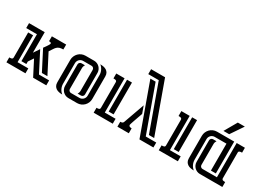

<svg xmlns="http://www.w3.org/2000/svg" viewBox="-22 -1255 2545 1867"><g transform="rotate(30 1251.0 -322.0)"><path d="M215.3 -439.9V-209.5L259.3 -274.9L372.6 -55.2H486.8V0H338.9L252.9 -167L215.3 -110.8V-82.5H159.7V-384.8H39.1V-439.9ZM132.3 -357.4V-55.2H252.9V0H39.1V-55.2Q44.9 -55.2 51.8 -55.4Q58.6 -55.7 64.2 -57.6Q69.8 -59.6 73.5 -64Q77.1 -68.4 77.1 -76.7V-357.4ZM456.1 -384.8Q429.7 -384.8 413.8 -379.2Q397.9 -373.5 386.7 -362.5Q375.5 -351.6 365.5 -335.2Q355.5 -318.8 340.8 -297.4L451.7 -82.5H389.6L276.9 -301.3Q278.8 -303.7 285.9 -313.5Q293 -323.2 300.8 -334.7Q308.6 -346.2 314.7 -356.4Q320.8 -366.7 320.8 -370.1Q320.8 -376 318.4 -378.9Q315.9 -381.8 312.3 -383.3Q308.6 -384.8 304.2 -384.8Q299.8 -384.8 295.4 -384.8V-439.9H456.1Z M703.1 -84Q703.1 -72.3 711.7 -63.7Q720.2 -55.2 731.9 -55.2H827.1Q839.4 -55.2 849.9 -59.8Q860.4 -64.5 868.2 -72.3Q876 -80.1 880.6 -90.6Q885.3 -101.1 885.3 -113.3V-344.2Q885.3 -372.1 873 -397.5Q860.8 -422.9 838.9 -439.9Q858.4 -439.9 876.7 -436.3Q895 -432.6 909.2 -423.6Q923.3 -414.6 931.9 -399.2Q940.4 -383.8 940.4 -360.4V-108.4Q940.4 -85.9 931.9 -66.2Q923.3 -46.4 908.7 -31.7Q894 -17.1 874.3 -8.5Q854.5 0 832 0H734.4Q716.3 0 700.4 -6.8Q684.6 -13.7 672.9 -25.4Q661.1 -37.1 654.3 -53Q647.5 -68.8 647.5 -86.9V-328.1Q647.5 -340.3 656.2 -348.6Q665 -356.9 676.8 -356.9H714.8Q709.5 -348.6 706.3 -338.9Q703.1 -329.1 703.1 -319.3ZM802.2 -355.5Q802.2 -367.2 793.9 -376Q785.6 -384.8 773.4 -384.8H677.7Q666 -384.8 655.5 -380.1Q645 -375.5 637.2 -367.7Q629.4 -359.9 624.8 -349.1Q620.1 -338.4 620.1 -326.7V-95.7Q620.1 -67.9 632.1 -42.5Q644 -17.1 666 0Q646.5 0 628.2 -3.7Q609.9 -7.3 595.9 -16.6Q582 -25.9 573.5 -41Q564.9 -56.2 564.9 -79.6V-331.1Q564.9 -353.5 573.5 -373.3Q582 -393.1 596.7 -408Q611.3 -422.9 631.1 -431.4Q650.9 -439.9 673.3 -439.9H771Q788.6 -439.9 804.4 -433.1Q820.3 -426.3 832 -414.3Q843.8 -402.3 850.6 -386.5Q857.4 -370.6 857.4 -353V-111.8Q857.4 -100.1 849.1 -91.3Q840.8 -82.5 828.6 -82.5H790.5Q802.2 -99.1 802.2 -120.6Z M1018.6 -439.9H1111.8V-55.2H1232.9V0H1018.6V-55.2Q1024.4 -55.2 1031.2 -55.4Q1038.1 -55.7 1043.7 -57.4Q1049.3 -59.1 1053 -63.5Q1056.6 -67.9 1056.6 -76.7V-362.8Q1056.6 -371.6 1053 -376.2Q1049.3 -380.9 1043.7 -382.6Q1038.1 -384.3 1031.5 -384.5Q1024.9 -384.8 1018.6 -384.8ZM1194.8 -439.9V-82.5H1139.6V-439.9Z M1573.2 -52.7H1690.9V2.4H1534.2L1330.6 -562.5H1389.6ZM1651.4 -80.6H1592.3L1408.7 -590.3H1291V-645.5H1447.8ZM1433.1 -225.1Q1423.3 -197.8 1414.1 -171.6Q1404.8 -145.5 1397.7 -124.8Q1390.6 -104 1386.2 -90.3Q1381.8 -76.7 1381.8 -74.7Q1381.8 -67.4 1384.8 -63Q1387.7 -58.6 1392.6 -56.4Q1397.5 -54.2 1403.1 -53.5Q1408.7 -52.7 1414.6 -52.7V2.4H1286.6V-52.7Q1298.8 -52.7 1307.9 -56.2Q1316.9 -59.6 1321.3 -72.3L1404.3 -305.2Z M1749.5 -439.9H1842.8V-55.2H1963.9V0H1749.5V-55.2Q1755.4 -55.2 1762.2 -55.4Q1769 -55.7 1774.7 -57.4Q1780.3 -59.1 1783.9 -63.5Q1787.6 -67.9 1787.6 -76.7V-362.8Q1787.6 -371.6 1783.9 -376.2Q1780.3 -380.9 1774.7 -382.6Q1769 -384.3 1762.5 -384.5Q1755.9 -384.8 1749.5 -384.8ZM1925.8 -439.9V-82.5H1870.6V-439.9Z M2211.4 0Q2193.4 0 2177.5 -6.8Q2161.6 -13.7 2149.9 -25.4Q2138.2 -37.1 2131.3 -53Q2124.5 -68.8 2124.5 -86.9V-328.1Q2124.5 -340.3 2133.3 -348.6Q2142.1 -356.9 2153.8 -356.9H2191.9Q2186.5 -348.6 2183.3 -338.9Q2180.2 -329.1 2180.2 -319.3V-84Q2180.2 -72.3 2188.7 -63.7Q2197.3 -55.2 2209 -55.2H2370.6V-439.9H2462.9V-384.8Q2457.5 -384.8 2451.4 -384.5Q2445.3 -384.3 2439.9 -382.8Q2434.6 -381.3 2430.7 -378.2Q2426.8 -375 2425.3 -368.7V-76.7Q2425.3 -68.4 2429 -64Q2432.6 -59.6 2438.2 -57.6Q2443.8 -55.7 2450.7 -55.4Q2457.5 -55.2 2463.4 -55.2V0ZM2155.3 -384.8Q2143.6 -384.8 2132.8 -380.1Q2122.1 -375.5 2114.3 -367.7Q2106.4 -359.9 2101.8 -349.1Q2097.2 -338.4 2097.2 -326.7V-95.7Q2097.2 -67.9 2109.1 -42.5Q2121.1 -17.1 2143.1 0Q2123.5 0 2105.2 -3.7Q2086.9 -7.3 2073 -16.6Q2059.1 -25.9 2050.5 -41Q2042 -56.2 2042 -79.6V-331.1Q2042 -353.5 2050.5 -373.3Q2059.1 -393.1 2073.7 -408Q2088.4 -422.9 2108.2 -431.4Q2127.9 -439.9 2150.4 -439.9H2342.8V-82.5H2287.6V-384.8ZM2359.4 -617.7 2264.6 -477.5H2200.2L2280.8 -617.7Z"/></g></svg>

Font: Isar CAT
Style: Regular
Weight: 400
Designer: Digitized by Peter Wiegel
Foundry: CAT-Fonts, Peter Wiegel
Version: Version 1.000; ttfautohint (v1.3)